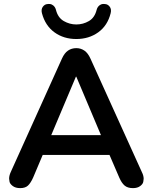

<svg xmlns="http://www.w3.org/2000/svg" viewBox="-20 -961 784 989"><path d="M371 -566 244 -265H500L373 -566ZM84 8Q60 8 45.5 -3Q31 -14 29 -25.5Q27 -37 27 -41Q27 -56 35 -74L299 -659Q312 -688 330.5 -700.5Q349 -713 373 -713Q396 -713 414.5 -700.5Q433 -688 446 -659L711 -74Q720 -56 720 -40Q720 -36 718 -24.5Q716 -13 702 -2.5Q688 8 665 8Q637 8 621.5 -5.5Q606 -19 594 -47L544 -163H200L151 -47Q138 -18 124 -5Q110 8 84 8ZM373 -760Q308 -760 260.5 -794.5Q213 -829 196 -893Q191 -913 200.5 -926Q210 -939 224 -940Q238 -942 247 -937.5Q256 -933 261 -926Q266 -919 268 -911Q278 -870 308.5 -852.5Q339 -835 373 -835Q408 -835 438 -852.5Q468 -870 478 -911Q480 -919 485 -926Q490 -933 499 -937.5Q508 -942 522 -940Q536 -939 545.5 -926Q555 -913 550 -893Q534 -829 486 -794.5Q438 -760 373 -760Z"/></svg>

Font: Nunito
Style: Bold
Weight: 700
Designer: Vernon Adams
Foundry: Vernon Adams
Version: Version 3.602